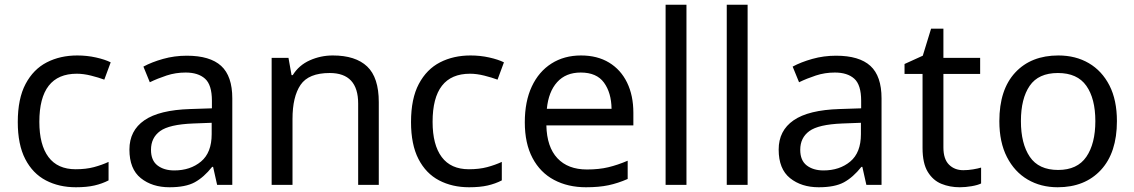

<svg xmlns="http://www.w3.org/2000/svg" viewBox="-20 -780 4786 810"><path d="M300 10Q229 10 173.5 -19Q118 -48 86.5 -109Q55 -170 55 -265Q55 -364 88 -426Q121 -488 177.5 -517Q234 -546 306 -546Q347 -546 385 -537.5Q423 -529 447 -517L420 -444Q396 -453 364 -461Q332 -469 304 -469Q146 -469 146 -266Q146 -169 184.5 -117.5Q223 -66 299 -66Q343 -66 376.5 -75Q410 -84 438 -97V-19Q411 -5 378.5 2.5Q346 10 300 10Z M768 -545Q866 -545 913 -502Q960 -459 960 -365V0H896L879 -76H875Q840 -32 801.5 -11Q763 10 695 10Q622 10 574 -28.5Q526 -67 526 -149Q526 -229 589 -272.5Q652 -316 783 -320L874 -323V-355Q874 -422 845 -448Q816 -474 763 -474Q721 -474 683 -461.5Q645 -449 612 -433L585 -499Q620 -518 668 -531.5Q716 -545 768 -545ZM794 -259Q694 -255 655.5 -227Q617 -199 617 -148Q617 -103 644.5 -82Q672 -61 715 -61Q783 -61 828 -98.5Q873 -136 873 -214V-262Z M1384 -546Q1480 -546 1529 -499.5Q1578 -453 1578 -349V0H1491V-343Q1491 -472 1371 -472Q1282 -472 1248 -422Q1214 -372 1214 -278V0H1126V-536H1197L1210 -463H1215Q1241 -505 1287 -525.5Q1333 -546 1384 -546Z M1959 10Q1888 10 1832.5 -19Q1777 -48 1745.5 -109Q1714 -170 1714 -265Q1714 -364 1747 -426Q1780 -488 1836.5 -517Q1893 -546 1965 -546Q2006 -546 2044 -537.5Q2082 -529 2106 -517L2079 -444Q2055 -453 2023 -461Q1991 -469 1963 -469Q1805 -469 1805 -266Q1805 -169 1843.5 -117.5Q1882 -66 1958 -66Q2002 -66 2035.5 -75Q2069 -84 2097 -97V-19Q2070 -5 2037.5 2.5Q2005 10 1959 10Z M2431 -546Q2500 -546 2549.5 -516Q2599 -486 2625.5 -431.5Q2652 -377 2652 -304V-251H2285Q2287 -160 2331.5 -112.5Q2376 -65 2456 -65Q2507 -65 2546.5 -74.5Q2586 -84 2628 -102V-25Q2587 -7 2547 1.5Q2507 10 2452 10Q2376 10 2317.5 -21Q2259 -52 2226.5 -113.5Q2194 -175 2194 -264Q2194 -352 2223.5 -415Q2253 -478 2306.5 -512Q2360 -546 2431 -546ZM2430 -474Q2367 -474 2330.5 -433.5Q2294 -393 2287 -321H2560Q2559 -389 2528 -431.5Q2497 -474 2430 -474Z M2876 0H2788V-760H2876Z M3134 0H3046V-760H3134Z M3507 -545Q3605 -545 3652 -502Q3699 -459 3699 -365V0H3635L3618 -76H3614Q3579 -32 3540.5 -11Q3502 10 3434 10Q3361 10 3313 -28.5Q3265 -67 3265 -149Q3265 -229 3328 -272.5Q3391 -316 3522 -320L3613 -323V-355Q3613 -422 3584 -448Q3555 -474 3502 -474Q3460 -474 3422 -461.5Q3384 -449 3351 -433L3324 -499Q3359 -518 3407 -531.5Q3455 -545 3507 -545ZM3533 -259Q3433 -255 3394.5 -227Q3356 -199 3356 -148Q3356 -103 3383.5 -82Q3411 -61 3454 -61Q3522 -61 3567 -98.5Q3612 -136 3612 -214V-262Z M4044 -62Q4064 -62 4085 -65.5Q4106 -69 4119 -73V-6Q4105 1 4079 5.5Q4053 10 4029 10Q3987 10 3951.5 -4.5Q3916 -19 3894 -55Q3872 -91 3872 -156V-468H3796V-510L3873 -545L3908 -659H3960V-536H4115V-468H3960V-158Q3960 -109 3983.5 -85.5Q4007 -62 4044 -62Z M4692 -269Q4692 -136 4624.5 -63Q4557 10 4442 10Q4371 10 4315.5 -22.5Q4260 -55 4228 -117.5Q4196 -180 4196 -269Q4196 -402 4263 -474Q4330 -546 4445 -546Q4518 -546 4573.5 -513.5Q4629 -481 4660.5 -419.5Q4692 -358 4692 -269ZM4287 -269Q4287 -174 4324.5 -118.5Q4362 -63 4444 -63Q4525 -63 4563 -118.5Q4601 -174 4601 -269Q4601 -364 4563 -418Q4525 -472 4443 -472Q4361 -472 4324 -418Q4287 -364 4287 -269Z"/></svg>

Font: Go Noto Current
Style: Regular
Weight: 400
Designer: Monotype Design Team
Foundry: Monotype Imaging Inc.
Version: Version 2.007; ttfautohint (v1.8) -l 8 -r 50 -G 200 -x 14 -D